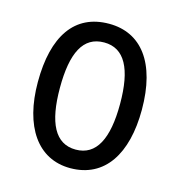

<svg xmlns="http://www.w3.org/2000/svg" viewBox="-88 -719 669 715"><g transform="rotate(15 246.5 -361.5)"><path d="M447 -362C447 -543 371 -640 247 -640C114 -640 46 -539 46 -362C46 -191 119 -83 245 -83C378 -83 447 -192 447 -362ZM131 -362C131 -497 166 -568 247 -568C326 -568 363 -497 363 -362C363 -227 326 -155 247 -155C167 -155 131 -228 131 -362Z"/></g></svg>

Font: Noto Sans Kannada UI Condensed
Style: Regular
Weight: 400
Width: 3
Designer: Jelle Bosma - Monotype Design Team
Foundry: Monotype Imaging Inc.
Version: Version 2.005